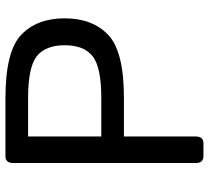

<svg xmlns="http://www.w3.org/2000/svg" viewBox="-50 -690 740 679"><g transform="rotate(-90 319.5 -350.0)"><path d="M107.4 0Q83 0 83 -26.9V-673.3Q83 -700.2 107.4 -700.2H312.5Q478.5 -700.2 536.6 -644.3Q594.7 -588.4 594.7 -490.7Q594.7 -393.1 536.6 -337.2Q478.5 -281.2 312.5 -281.2H176.8V-26.9Q176.8 0 152.3 0ZM176.8 -361.3H314Q421.4 -361.3 460.4 -391.8Q499.5 -422.4 499.5 -490.7Q499.5 -559.1 460.4 -589.6Q421.4 -620.1 314 -620.1H176.8Z"/></g></svg>

Font: Istok Web
Style: Regular
Weight: 400
Designer: Andrey V. Panov
Foundry: Andrey V. Panov
Version: Version 1.0.2g